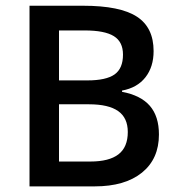

<svg xmlns="http://www.w3.org/2000/svg" viewBox="-20 -663 634 683"><path d="M85 0V-642.6H275.4Q407.7 -642.6 467.3 -603.5Q526.4 -564.9 526.4 -481.4Q526.4 -424.8 497.1 -387.7Q467.8 -350.6 414.1 -340.8V-336.4Q481 -323.7 513.2 -286.4Q545.4 -249 545.4 -184.6Q545.4 -97.7 484.9 -48.8Q424.3 0 316.9 0ZM189.9 -554.7V-377H291Q357.4 -377 387.5 -398.2Q417.5 -419.4 417.5 -468.8Q417.5 -514.2 385 -534.4Q352.5 -554.7 280.8 -554.7ZM296.4 -292H189.9V-88.4H301.3Q368.2 -88.4 401.4 -114Q434.6 -139.6 434.6 -193.4Q434.6 -243.7 400.4 -267.8Q366.2 -292 296.4 -292Z"/></svg>

Font: Khula Semibold
Style: Regular
Weight: 600
Designer: Erin McLaughlin, Steve Matteson
Version: Version 1.000;PS 1.0;hotconv 1.0.72;makeotf.lib2.5.5900